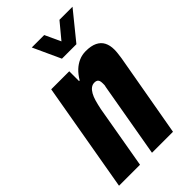

<svg xmlns="http://www.w3.org/2000/svg" viewBox="-229 -799 873 873"><g transform="rotate(-45 207.5 -362.5)"><path d="M-7 0 85 -528H201V-465H205Q220 -490 237 -506Q254 -522 274.5 -531Q295 -540 319 -540Q353 -540 374.5 -529.5Q396 -519 406 -499.5Q416 -480 416 -453Q416 -441 414.5 -429Q413 -417 411 -402L340 0H205L268 -361Q270 -367 270 -371.5Q270 -376 270 -381Q270 -391 268 -397.5Q266 -404 260.5 -407.5Q255 -411 246 -411Q233 -411 223 -403.5Q213 -396 205 -382Q197 -368 191.5 -348.5Q186 -329 181 -305L128 0ZM419 -725 311 -592H218L157 -725H237L286 -619H247L335 -725Z"/></g></svg>

Font: Archivo ExtraCondensed ExtraBold
Style: Italic
Weight: 800
Width: 2
Italic angle: -10°
Designer: Hector Gatti
Foundry: Omnibus-Type
Version: Version 2.001